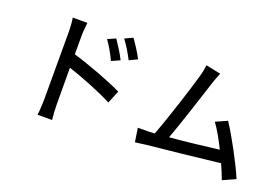

<svg xmlns="http://www.w3.org/2000/svg" viewBox="-104 -1077 2120 1453"><g transform="rotate(20 956.0 -350.0)"><path d="M847 -606C825 -650 784 -712 758 -748L694 -718C728 -673 754 -629 782 -575ZM725 -554C704 -598 663 -661 638 -698L574 -670C606 -624 633 -578 658 -524ZM384 -627C384 -662 389 -703 392 -734H274C280 -703 283 -658 283 -627V-75C283 -38 280 14 275 48H392C388 12 385 -45 385 -75L384 -370C489 -336 645 -275 747 -222L789 -325C694 -372 511 -441 384 -478Z M1857 -9C1815 -111 1713 -301 1646 -402L1554 -361C1587 -317 1626 -248 1662 -175C1560 -162 1399 -143 1269 -132C1316 -258 1403 -529 1432 -619C1445 -662 1458 -690 1468 -716L1349 -741C1345 -713 1341 -687 1328 -641C1301 -544 1210 -259 1157 -122C1142 -121 1129 -121 1118 -120C1089 -119 1052 -119 1022 -119L1039 -8C1068 -11 1099 -16 1123 -19C1248 -31 1554 -64 1706 -82C1726 -38 1743 4 1755 37Z"/></g></svg>

Font: Kinto Sans Med
Style: Regular
Weight: 500
Designer: Authors: Ryoko NISHIZUKA  (kana & ideographs); Paul D. Hunt (Latin, Greek & Cyrillic); Wenlong ZHANG  (bopomofo); Sandol
Foundry: Adobe Systems Incorporated, ookami Inc.
Version: Version 0.001